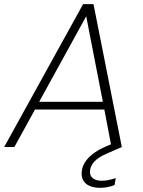

<svg xmlns="http://www.w3.org/2000/svg" viewBox="-38 -706 685 922"><path d="M-18 0H31L130 -180H463L495 -13L471 -3C390 32 354 79 354 128C354 173 390 196 442 196C464 196 487 192 512 183L518 149C492 158 470 162 451 162C416 162 394 147 394 120C394 84 421 54 476 31L547 0L411 -686H361ZM376 -628 456 -217H150Z"/></svg>

Font: Momo Neue ExtLt
Style: Italic
Weight: 200
Italic angle: -10°
Designer: Ninad Kale (Devanagari), Jonny Pinhorn (Latin)
Foundry: Indian Type Foundry
Version: 4.004